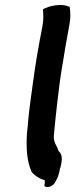

<svg xmlns="http://www.w3.org/2000/svg" viewBox="-20 -764 308 783"><path d="M102 -336C100 -317 98 -301 96 -284C94 -262 93 -242 90 -221C86 -159 90 -105 109 -63C122 -47 141 -35 163 -29L162 -21L163 -20L161 -7C163 -1 173 0 181 -2C191 -5 201 -11 207 -25C215 -38 221 -54 224 -74C229 -88 232 -105 232 -116V-117C231 -133 229 -138 219 -148C212 -172 196 -183 200 -215C204 -257 208 -299 213 -341L224 -431C228 -462 233 -488 238 -519L246 -568C251 -600 258 -633 263 -663C269 -693 267 -715 264 -737L263 -736C233 -752 178 -740 155 -726C157 -702 158 -685 153 -657C139 -585 125 -508 115 -431Z"/></svg>

Font: Hussar Pisanka
Style: SbdKur
Weight: 600
Designer: Robert Jablonski
Foundry: Cannot Into Space Fonts
Version: Version 1.070